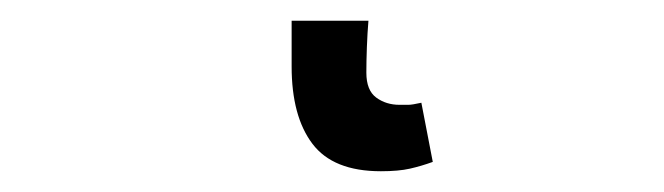

<svg xmlns="http://www.w3.org/2000/svg" viewBox="-20 40 640 185"><path d="M347 205Q301 205 281 178.5Q261 152 261 104V60H335Q334 72 333.5 85.5Q333 99 333 110Q333 127 342.5 134Q352 141 365 141Q370 141 373.5 141Q377 141 386 139L397 196Q386 200 375 202.5Q364 205 347 205Z"/></svg>

Font: Source Code Pro Medium
Style: Regular
Weight: 500
Monospace: yes
Designer: Paul D. Hunt, Teo Tuominen
Foundry: Adobe Systems Incorporated
Version: Version 2.030;PS 1.000;hotconv 16.6.51;makeotf.lib2.5.65220